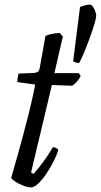

<svg xmlns="http://www.w3.org/2000/svg" viewBox="-20 -820 441 840"><path d="M115 0Q102 0 82.5 -7.5Q63 -15 47.5 -25Q32 -35 29 -42Q42 -87 55.5 -135Q69 -183 81.5 -229.5Q94 -276 104.5 -318Q115 -360 122.5 -394Q130 -428 134 -450L56 -461Q56 -473 58 -483.5Q60 -494 61 -498L130 -501Q141 -502 146.5 -506.5Q152 -511 154 -524L179 -663Q189 -668 206.5 -671.5Q224 -675 241 -676L255 -660L218 -500H324L333 -488Q328 -476 317.5 -464Q307 -452 296 -445L207 -448L116 -66L126 -59Q135 -68 151 -88Q167 -108 183.5 -132Q200 -156 211 -176Q220 -176 226.5 -172Q233 -168 235 -164Q229 -143 215 -115Q201 -87 183.5 -61Q166 -35 148 -17.5Q130 0 115 0ZM327 -545Q317 -545 310.5 -547Q304 -549 300 -551L330 -789Q338 -793 351 -796.5Q364 -800 371 -800Q380 -800 386.5 -791Q393 -782 397 -770Q401 -758 401 -751Q401 -742 393.5 -716.5Q386 -691 374.5 -659Q363 -627 350.5 -596.5Q338 -566 327 -545Z"/></svg>

Font: Texturina 12pt Light
Style: Italic
Weight: 300
Italic angle: -11°
Designer: Guillermo Torres Carreño
Foundry: Omnibus-Type
Version: Version 1.002